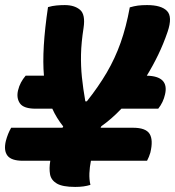

<svg xmlns="http://www.w3.org/2000/svg" viewBox="-39 -728 690 756"><path d="M360 -231Q359 -228 357 -225H485Q535 -225 550 -201Q565 -177 553 -127Q548 -110 540 -95H319Q314 -70 313 -46Q312 -22 317 0Q304 4 289.5 6Q275 8 257 8Q207 8 184.5 -5.5Q162 -19 158 -42Q154 -65 159 -95H51Q6 -95 -9.5 -115Q-25 -135 -16 -173Q-12 -188 -7 -200.5Q-2 -213 5 -225H207Q208 -227 210 -230Q183 -264 167 -300H102Q54 -300 39.5 -321Q25 -342 32 -372Q36 -389 43.5 -403Q51 -417 62 -430H134Q125 -532 150 -700Q167 -705 183.5 -706.5Q200 -708 216 -708Q254 -708 276 -689.5Q298 -671 290 -618Q281 -560 280 -514Q279 -468 283.5 -424Q288 -380 297 -329H303Q349 -387 381.5 -442.5Q414 -498 436 -560Q458 -622 472 -699Q489 -704 504 -706Q519 -708 540 -708Q596 -708 618.5 -685Q641 -662 621 -603Q605 -556 584 -512.5Q563 -469 539 -430Q627 -428 611 -357Q604 -325 584 -300H439Q400 -259 360 -231Z"/></svg>

Font: Recursive Mn Csl St XBd
Style: Italic
Weight: 800
Italic angle: -15°
Monospace: yes
Version: Version 1.079;hotconv 1.0.112;makeotfexe 2.5.65598; ttfautoh